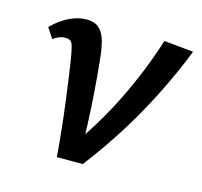

<svg xmlns="http://www.w3.org/2000/svg" viewBox="-72 -503 610 580"><g transform="rotate(15 233.5 -212.5)"><path d="M152 0Q149 -38 144.5 -81.5Q140 -125 134.5 -167Q129 -209 124 -245Q119 -281 115 -304Q110 -334 105 -344.5Q100 -355 84 -355Q74 -355 64 -351Q54 -347 46 -341L25 -373Q50 -398 77.5 -411.5Q105 -425 131 -425Q159 -425 173 -410.5Q187 -396 193 -371.5Q199 -347 202 -315Q207 -266 210.5 -217.5Q214 -169 216 -120Q218 -71 218 -23L176 -30Q247 -127 295.5 -225.5Q344 -324 375 -423L467 -414Q426 -309 368.5 -205.5Q311 -102 233 0Z"/></g></svg>

Font: Ysabeau Infant SemiBold
Style: Italic
Weight: 600
Italic angle: -12°
Designer: Christian Thalmann (Catharsis Fonts)
Version: Version 2.002; featfreeze: ss01,ss02,lnum